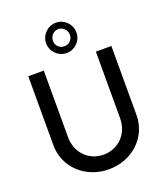

<svg xmlns="http://www.w3.org/2000/svg" viewBox="-180 -1139 1089 1268"><g transform="rotate(-20 364.5 -505.0)"><path d="M365 -807C423 -807 471 -855 471 -914C471 -972 423 -1020 365 -1020C306 -1020 258 -972 258 -914C258 -855 306 -807 365 -807ZM365 -854C332 -854 306 -879 306 -914C306 -947 332 -975 365 -975C398 -975 425 -947 425 -914C425 -879 398 -854 365 -854ZM365 10C528 10 657 -108 657 -265V-750H548V-283C548 -170 467 -93 365 -93C263 -93 182 -170 182 -283V-750H73V-265C73 -108 202 10 365 10Z"/></g></svg>

Font: Oakes Medium
Style: Regular
Weight: 500
Designer: Samuel Oakes
Foundry: Samuel Oakes
Version: Version 1.003;PS 001.003;hotconv 1.0.88;makeotf.lib2.5.64775